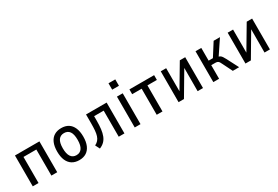

<svg xmlns="http://www.w3.org/2000/svg" viewBox="58 -1692 3872 2679"><g transform="rotate(-30 1993.5 -352.5)"><path d="M83 0V-497H477V0H383V-420H176V0Z M831 9Q765 9 717.5 -20.5Q670 -50 645 -107.5Q620 -165 620 -249Q620 -333 645 -390.5Q670 -448 717.5 -477Q765 -506 831 -506Q898 -506 944.5 -477Q991 -448 1016 -390.5Q1041 -333 1041 -249Q1041 -165 1016 -107.5Q991 -50 944.5 -20.5Q898 9 831 9ZM830 -71Q888 -71 919 -115Q950 -159 950 -250Q950 -341 919.5 -383.5Q889 -426 831 -426Q773 -426 742 -383.5Q711 -341 711 -250Q711 -159 742 -115Q773 -71 830 -71Z M1158 12 1122 -59Q1155 -75 1176 -99Q1197 -123 1208.5 -158Q1220 -193 1224 -241.5Q1228 -290 1228 -354V-497H1560V0H1468V-420H1314V-352Q1314 -273 1307 -214Q1300 -155 1282.5 -111Q1265 -67 1235 -37Q1205 -7 1158 12Z M1717 -614V-717H1826V-614ZM1726 0V-497H1819V0Z M2080 0V-420H1927V-497H2325V-420H2173V0Z M2432 0V-497H2519V-107H2508L2739 -497H2826V0H2739L2740 -391H2750L2519 0Z M2992 0V-497H3085V-292H3154L3284 -497H3386L3224 -255L3213 -276Q3241 -271 3256.5 -261.5Q3272 -252 3284 -234Q3296 -216 3312 -186L3408 0H3306L3230 -153Q3220 -174 3211.5 -188.5Q3203 -203 3189.5 -211Q3176 -219 3151 -219H3085V0Z M3510 0V-497H3597V-107H3586L3817 -497H3904V0H3817L3818 -391H3828L3597 0Z"/></g></svg>

Font: Nunito Sans 7pt Condensed Medium
Style: Regular
Weight: 500
Width: 3
Designer: Vernon Adams
Foundry: Vernon Adams
Version: Version 3.101;gftools[0.9.27]